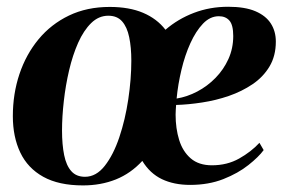

<svg xmlns="http://www.w3.org/2000/svg" viewBox="-20 -538 836 568"><path d="M225.5 10.5Q154 10.5 108 -15Q62 -40.5 40 -86.8Q18 -133 18 -194.5Q18 -260.5 37.5 -318.8Q57 -377 94 -421.8Q131 -466.5 184 -492Q237 -517.5 304.5 -517.5Q362.5 -517.5 403.5 -500Q444.5 -482.5 469.5 -450Q506.5 -482 553.8 -500Q601 -518 655 -518Q704.5 -518 735.5 -504.8Q766.5 -491.5 781.2 -468.5Q796 -445.5 796 -415Q796 -372.5 777.2 -341.2Q758.5 -310 727 -288.8Q695.5 -267.5 657 -254.2Q618.5 -241 577.8 -234.8Q537 -228.5 501 -227.5Q500.5 -220.5 500 -213.2Q499.5 -206 499.5 -199Q499.5 -158 510 -124Q520.5 -90 544.2 -69.5Q568 -49 607 -49Q652 -49 687.5 -69Q723 -89 747.5 -115.5L760 -94Q745.5 -74 715 -49.8Q684.5 -25.5 640.8 -8.2Q597 9 542.5 9Q494.5 9 459 -8Q423.5 -25 401 -62Q367 -25 322.8 -7.2Q278.5 10.5 225.5 10.5ZM231.5 -15Q264.5 -15 290 -47.5Q315.5 -80 333 -132Q350.5 -184 359.5 -244.2Q368.5 -304.5 368.5 -358.5Q368.5 -398 362.2 -428Q356 -458 341.2 -474.8Q326.5 -491.5 300.5 -491.5Q272 -491.5 249.8 -469.8Q227.5 -448 211.2 -411.5Q195 -375 184.5 -330.2Q174 -285.5 168.8 -239Q163.5 -192.5 163.5 -152Q163.5 -110 169.8 -79.2Q176 -48.5 190.8 -31.8Q205.5 -15 231.5 -15ZM502.5 -246.5Q533.5 -251.5 563.5 -267.2Q593.5 -283 617.5 -307.5Q641.5 -332 655.8 -363.5Q670 -395 670 -431.5Q670 -464 658.8 -477Q647.5 -490 627.5 -490Q601.5 -490 580.5 -468Q559.5 -446 543.2 -410.2Q527 -374.5 516.8 -331.5Q506.5 -288.5 502.5 -246.5Z"/></svg>

Font: Merriweather 144pt
Style: Bold Italic
Weight: 700
Italic angle: -7.8°
Version: Version 2.101